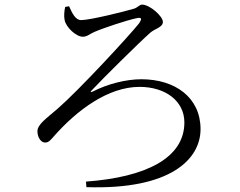

<svg xmlns="http://www.w3.org/2000/svg" viewBox="-20 -774 1040 831"><path d="M262 -744C258 -726 256 -702 260 -686C266 -657 308 -615 339 -615C357 -615 370 -628 389 -636C428 -653 531 -687 570 -695C596 -701 594 -691 582 -673C539 -619 323 -385 230 -304C183 -263 142 -236 142 -206C142 -180 157 -157 175 -157C191 -157 199 -168 214 -185C314 -298 448 -398 584 -398C696 -398 778 -337 778 -244C778 -90 612 -7 352 12L354 36C718 48 848 -85 848 -215C848 -352 738 -431 592 -431C526 -431 446 -411 382 -378C372 -373 369 -375 378 -384C420 -429 579 -587 631 -633C651 -650 685 -656 685 -679C685 -704 628 -754 595 -754C582 -754 577 -740 555 -735C518 -724 370 -687 331 -687C306 -687 292 -718 279 -747Z"/></svg>

Font: Source Han Serif
Style: Regular
Weight: 400
Designer: Ryoko NISHIZUKA 西塚涼子 (kana & ideographs); Frank Grießhammer (Latin, Greek & Cyrillic); Wenlong ZHANG 张文龙 (bopomofo); San
Foundry: Adobe Systems Incorporated
Version: Version 1.001;PS 1.001;hotconv 16.6.54;makeotf.lib2.5.65590